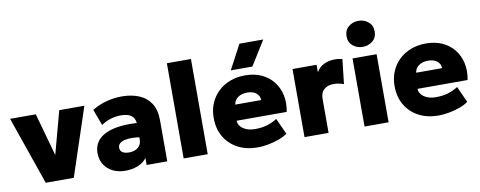

<svg xmlns="http://www.w3.org/2000/svg" viewBox="-66 -1100 3577 1430"><g transform="rotate(-10 1722.0 -385.0)"><path d="M184.5 0 5.5 -515H200L299.5 -157.5H281L377.5 -515H567.5L396.5 0Z M783.5 15Q733 15 692 -4.8Q651 -24.5 626.8 -61.8Q602.5 -99 602.5 -151.5Q602.5 -197 624.8 -231.5Q647 -266 691.2 -288Q735.5 -310 801.8 -318Q868 -326 956 -318.5L957 -208Q916 -216 881.5 -217Q847 -218 821.5 -212.2Q796 -206.5 782 -194Q768 -181.5 768 -161.5Q768 -138 786.2 -126.2Q804.5 -114.5 834.5 -114.5Q861.5 -114.5 883 -123.5Q904.5 -132.5 917.2 -151Q930 -169.5 930 -198V-309Q930 -334.5 919.8 -354.5Q909.5 -374.5 885.8 -385.8Q862 -397 821.5 -397Q781.5 -397 742.5 -385Q703.5 -373 673 -350.5L627.5 -473Q678.5 -504.5 737 -519.8Q795.5 -535 852 -535Q925.5 -535 982.2 -511.8Q1039 -488.5 1071.2 -439Q1103.5 -389.5 1103.5 -311.5V0H947.5V-52.5Q923.5 -20 881 -2.5Q838.5 15 783.5 15Z M1227.5 0V-720H1409.5V0Z M1786.5 15Q1700.5 15 1636 -19.2Q1571.5 -53.5 1535.8 -114.8Q1500 -176 1500 -258Q1500 -318 1521 -367.8Q1542 -417.5 1580 -453.8Q1618 -490 1669.8 -510Q1721.5 -530 1783.5 -530Q1853 -530 1906.8 -505.8Q1960.5 -481.5 1995.5 -437.8Q2030.5 -394 2043.8 -335.5Q2057 -277 2043.5 -208H1664.5Q1666 -182.5 1682.2 -163.5Q1698.5 -144.5 1726.5 -133.8Q1754.5 -123 1791 -123Q1837.5 -123 1878 -134.2Q1918.5 -145.5 1957.5 -170L2012.5 -48.5Q1989 -30.5 1950.8 -16.2Q1912.5 -2 1869 6.5Q1825.5 15 1786.5 15ZM1676 -328H1871.5Q1871 -361 1845.8 -381Q1820.5 -401 1778.5 -401Q1736 -401 1707.8 -381Q1679.5 -361 1676 -328ZM1687 -585 1785 -769.5H1965L1850.5 -585Z M2141.5 0V-515H2323.5V-458Q2344.5 -496 2381.8 -513.5Q2419 -531 2463.5 -531Q2481 -531 2494.2 -528.8Q2507.5 -526.5 2520.5 -524L2499.5 -337.5Q2482 -344.5 2461.8 -348.2Q2441.5 -352 2422 -352Q2379 -352 2351.2 -328.2Q2323.5 -304.5 2323.5 -256.5V0Z M2595.5 0V-515H2777.5V0ZM2686.5 -586.5Q2643.5 -586.5 2611.8 -612.8Q2580 -639 2580 -685Q2580 -730.5 2611.8 -757Q2643.5 -783.5 2686.5 -783.5Q2729.5 -783.5 2761.2 -757Q2793 -730.5 2793 -685Q2793 -639 2761.2 -612.8Q2729.5 -586.5 2686.5 -586.5Z M3154.5 15Q3068.5 15 3004 -19.2Q2939.5 -53.5 2903.8 -114.8Q2868 -176 2868 -258Q2868 -318 2889 -367.8Q2910 -417.5 2948 -453.8Q2986 -490 3037.8 -510Q3089.5 -530 3151.5 -530Q3221 -530 3274.8 -505.8Q3328.5 -481.5 3363.5 -437.8Q3398.5 -394 3411.8 -335.5Q3425 -277 3411.5 -208H3032.5Q3034 -182.5 3050.2 -163.5Q3066.5 -144.5 3094.5 -133.8Q3122.5 -123 3159 -123Q3205.5 -123 3246 -134.2Q3286.5 -145.5 3325.5 -170L3380.5 -48.5Q3357 -30.5 3318.8 -16.2Q3280.5 -2 3237 6.5Q3193.5 15 3154.5 15ZM3044 -328H3239.5Q3239 -361 3213.8 -381Q3188.5 -401 3146.5 -401Q3104 -401 3075.8 -381Q3047.5 -361 3044 -328Z"/></g></svg>

Font: Geologica Roman ExtraBold
Style: Regular
Weight: 800
Designer: Sindre Bremnes, Frode Helland
Foundry: Monokrom Skriftforlag AS
Version: Version 1.010;gftools[0.9.28]